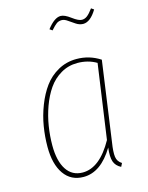

<svg xmlns="http://www.w3.org/2000/svg" viewBox="-114 -812 688 893"><g transform="rotate(-15 230.0 -365.5)"><path d="M358.9 -678.2Q341.8 -678.2 325.2 -689Q308.6 -699.7 293.7 -710.4Q278.8 -721.2 266.1 -721.2Q251.5 -721.2 241 -713.6Q230.5 -706.1 212.9 -686L200.2 -694.8Q235.8 -741.2 266.1 -741.2Q284.7 -741.2 313.2 -719.7Q341.8 -698.2 357.9 -698.2Q372.1 -698.2 384 -707.5Q396 -716.8 412.1 -738.8L424.8 -730Q393.6 -678.2 358.9 -678.2ZM285.2 -528.8Q347.2 -528.8 398.9 -495.1L345.2 -111.8Q337.9 -66.4 341.1 -43Q344.2 -19.5 365.2 -6.8L356.9 9.8Q332 -2.9 324.2 -25.9Q316.4 -48.8 321.8 -92.8Q260.3 9.8 176.8 9.8Q116.2 9.8 83 -37.6Q49.8 -85 49.8 -168Q49.8 -217.3 57.9 -266.4Q65.9 -315.4 84.5 -363.3Q103 -411.1 129.6 -447.5Q156.2 -483.9 196.5 -506.3Q236.8 -528.8 285.2 -528.8ZM284.2 -509.8Q240.7 -509.8 204.6 -488.5Q168.5 -467.3 144.5 -432.6Q120.6 -397.9 104.2 -352.8Q87.9 -307.6 80.6 -261.2Q73.2 -214.8 73.2 -168.9Q73.2 -94.2 100.3 -52.7Q127.4 -11.2 178.2 -11.2Q260.3 -11.2 325.2 -127.9L376 -485.8Q335.4 -509.8 284.2 -509.8Z"/></g></svg>

Font: Fira Sans Compressed Thin
Style: Italic
Weight: 100
Width: 3
Italic angle: -8°
Designer: Carrois Corporate & Edenspiekermann AG
Foundry: Carrois Corporate GbR & Edenspiekermann AG
Version: Version 4.203;PS 004.203;hotconv 1.0.88;makeotf.lib2.5.64775